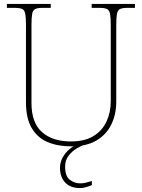

<svg xmlns="http://www.w3.org/2000/svg" viewBox="-20 -734 721 976"><path d="M342 10Q273 10 221.5 -12Q170 -34 141 -83.5Q112 -133 112 -214V-606Q112 -645 108.5 -663.5Q105 -682 93 -688Q81 -694 56 -694H15V-714H238V-694H196Q171 -694 159 -688Q147 -682 143.5 -663.5Q140 -645 140 -606V-210Q140 -110 193.5 -62.5Q247 -15 340 -15Q411 -15 455.5 -42.5Q500 -70 521.5 -116.5Q543 -163 543 -219V-606Q543 -645 539.5 -663.5Q536 -682 524 -688Q512 -694 487 -694H446V-714H666V-694H627Q602 -694 590 -688Q578 -682 574.5 -663.5Q571 -645 571 -606V-218Q571 -153 546 -101.5Q521 -50 470.5 -20Q420 10 342 10ZM387 222Q338 222 311.5 194Q285 166 285 119Q285 91 298.5 66.5Q312 42 333.5 24Q355 6 378 0H413Q395 6 371 20Q347 34 329 57Q311 80 311 113Q311 162 335 180Q359 198 387 198Q403 198 415 195Q427 192 447 186V207Q437 211 427 214.5Q417 218 407 220Q397 222 387 222Z"/></svg>

Font: Noto Serif Bengali Thin
Style: Regular
Weight: 250
Version: Version 2.003